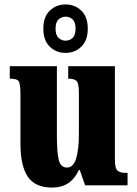

<svg xmlns="http://www.w3.org/2000/svg" viewBox="-20 -834 617 864"><path d="M214 10Q138 10 105 -39Q72 -88 72 -188V-409Q72 -452 65.5 -466Q59 -480 27 -480H24V-536H236V-222Q236 -148 244.5 -114Q253 -80 281 -80Q310 -80 322.5 -120.5Q335 -161 335 -230V-418Q335 -461 323.5 -470.5Q312 -480 290 -480H287V-536H497V-118Q497 -75 509.5 -65.5Q522 -56 544 -56H554V0H363L339 -69H335Q317 -30 287.5 -10Q258 10 214 10ZM275 -596Q233 -596 204 -624Q175 -652 175 -705Q175 -758 204 -786Q233 -814 275 -814Q317 -814 346 -786Q375 -758 375 -705Q375 -652 346 -624Q317 -596 275 -596ZM275 -651Q294 -651 307 -663.5Q320 -676 320 -705Q320 -734 307 -746.5Q294 -759 275 -759Q257 -759 243.5 -746.5Q230 -734 230 -705Q230 -676 243.5 -663.5Q257 -651 275 -651Z"/></svg>

Font: Noto Serif ExtraCondensed Black
Style: Regular
Weight: 900
Width: 2
Designer: Monotype Design Team
Foundry: Monotype Imaging Inc.
Version: Version 2.015; ttfautohint (v1.8.4.7-5d5b)